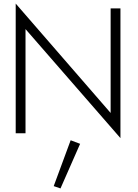

<svg xmlns="http://www.w3.org/2000/svg" viewBox="-20 -747 771 1076"><path d="M376 39 281 296 319 309 429 59ZM123 0V-584L655 27V-700H600V-114L68 -727V0Z"/></svg>

Font: NM-font
Style: Light
Weight: 500
Designer: ""
Foundry: ""
Version: ""